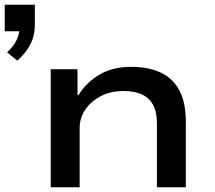

<svg xmlns="http://www.w3.org/2000/svg" viewBox="-60 -790 906 810"><path d="M13 -534 -30 -569Q-3 -594 10 -621Q23 -648 23 -676L41 -658H-40V-770H87V-686Q87 -639 67.5 -602Q48 -565 13 -534ZM154 0V-498H267V-389H271Q304 -442 359.5 -475Q415 -508 493 -508Q564 -508 615.5 -485Q667 -462 695.5 -411Q724 -360 724 -274V0H602V-270Q602 -317 586 -347Q570 -377 539 -391.5Q508 -406 461 -406Q406 -406 364.5 -384Q323 -362 299.5 -327Q276 -292 276 -250V0Z"/></svg>

Font: Nunito Sans 7pt Expanded SemiBold
Style: Regular
Weight: 600
Width: 7
Designer: Vernon Adams
Foundry: Vernon Adams
Version: Version 3.101;gftools[0.9.27]